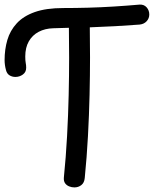

<svg xmlns="http://www.w3.org/2000/svg" viewBox="-22 -803 675 836"><path d="M302 13Q290 13 279 8.5Q268 4 261.5 -5Q255 -14 256 -29Q265 -118 270 -210Q275 -302 277 -388.5Q279 -475 279 -550.5Q279 -626 278 -682Q261 -681 244 -681Q227 -681 210 -680Q174 -679 146.5 -664.5Q119 -650 103.5 -623Q88 -596 88 -557Q88 -539 90 -529Q92 -519 92 -508Q92 -489 77.5 -478.5Q63 -468 45 -468Q31 -468 19.5 -475Q8 -482 4 -498Q1 -509 -0.5 -520Q-2 -531 -2 -541Q-2 -588 10 -629Q22 -670 51 -701.5Q80 -733 129.5 -750.5Q179 -768 254 -768Q307 -768 361.5 -769.5Q416 -771 472.5 -774.5Q529 -778 586 -783Q605 -784 616.5 -771Q628 -758 628 -740Q628 -723 616.5 -710.5Q605 -698 586 -696Q535 -692 479.5 -689Q424 -686 369 -684Q370 -628 370 -552.5Q370 -477 368 -390Q366 -303 361 -210.5Q356 -118 347 -28Q345 -7 332 3Q319 13 302 13Z"/></svg>

Font: Playpen Sans
Style: Regular
Weight: 400
Designer: Laura Meseguer, Veronika Burian, José Scaglione, Kostas Bartsokas, Vera Evstafieva, Tom Grace, Yorlmar Campos
Foundry: TypeTogether
Version: Version 2.000